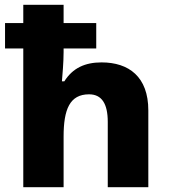

<svg xmlns="http://www.w3.org/2000/svg" viewBox="-20 -780 708 800"><path d="M245 -760H77V-684H1V-578H77V0H245V-211C245 -325 271 -387 351 -387C404 -387 429 -348 429 -272V0H598V-320C598 -460 517 -520 403 -520C335 -520 283 -497 248 -441H238C240 -466 245 -520 245 -563V-578H381V-684H245Z"/></svg>

Font: Noto Sans Telugu ExtraBold
Style: Regular
Weight: 800
Designer: Jelle Bosma - Monotype Design Team
Foundry: Monotype Imaging Inc.
Version: Version 2.005